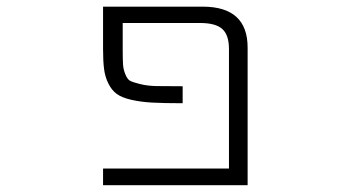

<svg xmlns="http://www.w3.org/2000/svg" viewBox="-20 -542 1040 563"><path d="M574.2 -522.5Q706.1 -522.5 706.1 -402.3V1H282.2V-47.9H651.4V-398.4Q651.4 -439.5 631.8 -457Q612.3 -474.6 566.4 -474.6H339.8V-398.4Q339.8 -367.2 340.8 -352.5Q341.8 -337.9 347.7 -323.7Q353.5 -309.6 361.3 -305.2Q369.1 -300.8 391.1 -295.4Q413.1 -290 439 -289.6Q464.8 -289.1 515.6 -289.1V-239.3Q459 -239.3 425.3 -241.2Q391.6 -243.2 364.3 -249.5Q336.9 -255.9 322.3 -266.6Q307.6 -277.3 297.9 -296.9Q288.1 -316.4 285.2 -339.4Q282.2 -362.3 282.2 -398.4V-522.5Z"/></svg>

Font: Gen Shin Gothic Monospace Light
Style: Regular
Weight: 300
Designer: [Source Han Sans]
Ryoko NISHIZUKA  (kana & ideographs); Paul D. Hunt (Latin, Greek & Cyrillic); Wenlong ZHANG  (bopomofo
Version: Version 1.002.20150607